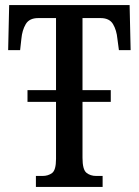

<svg xmlns="http://www.w3.org/2000/svg" viewBox="-20 -734 546 754"><path d="M121 0V-43H147Q169 -43 184.5 -54.5Q200 -66 200 -110V-334H88V-380H200V-663H130Q95 -663 81 -639Q67 -615 64 -582L59 -537H12L16 -714H489L493 -537H447L441 -582Q438 -615 424 -639Q410 -663 375 -663H304V-380H415V-334H304V-114Q304 -68 319.5 -55.5Q335 -43 358 -43H383V0Z"/></svg>

Font: Noto Serif ExtraCondensed Medium
Style: Regular
Weight: 500
Width: 2
Designer: Monotype Design Team
Foundry: Monotype Imaging Inc.
Version: Version 2.015